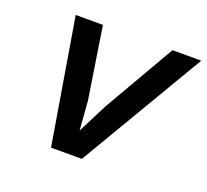

<svg xmlns="http://www.w3.org/2000/svg" viewBox="-100 -674 860 796"><g transform="rotate(20 330.0 -276.0)"><path d="M106 -552H226L275 -237L285 -107L351 -237L533 -552H660L334 0H198Z"/></g></svg>

Font: Azeret Mono Medium
Style: Italic
Weight: 500
Italic angle: -12°
Designer: Martin Vácha
Foundry: Displaay
Version: Version 1.000; Glyphs 3.0.3, build 3074